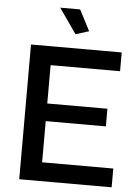

<svg xmlns="http://www.w3.org/2000/svg" viewBox="-60 -962 724 1008"><g transform="rotate(5 301.5 -458.0)"><path d="M216 -916H321L378 -806L308 -784ZM567 -99V0H80V-710H558V-611H192V-409H509V-316H192V-99Z"/></g></svg>

Font: Raleway-v4020 SemiBold
Style: Regular
Weight: 600
Designer: Matt McInerney, Pablo Impallari, Rodrigo Fuenzalida
Foundry: Matt McInerney, Pablo Impallari, Rodrigo Fuenzalida
Version: Version 4.020;PS 004.020;hotconv 1.0.88;makeotf.lib2.5.64775